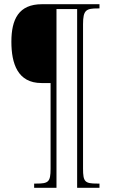

<svg xmlns="http://www.w3.org/2000/svg" viewBox="-20 -780 537 911"><path d="M142 111H248V-737H346V111H452V91H441C383 91 374 83 374 20V-665C374 -733 389 -740 444 -740H452V-760H179C69 -760 34 -689 34 -582C34 -478 64 -386 177 -386H220V21C220 84 209 91 153 91H142Z"/></svg>

Font: Noto Serif Devanagari Condensed Thin
Style: Regular
Weight: 100
Width: 3
Designer: Universal Thirst, Indian Type Foundry and the Monotype Design Team
Foundry: Monotype Imaging Inc.
Version: Version 2.004